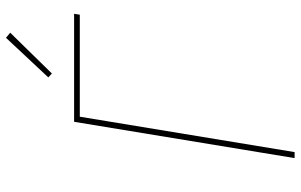

<svg xmlns="http://www.w3.org/2000/svg" viewBox="-201 -801 1002 640"><g transform="rotate(-90 300.0 -481.0)"><path d="M93 0 214 -735H574L571 -716H231L113 0ZM375 -809 362 -821 494 -962 511 -948Z"/></g></svg>

Font: Iosevka Aile Thin
Style: Italic
Weight: 100
Italic angle: -9°
Designer: Belleve Invis
Foundry: Belleve Invis
Version: Version 31.1.0; ttfautohint (v1.8.4)